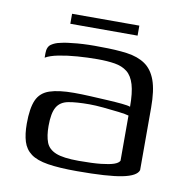

<svg xmlns="http://www.w3.org/2000/svg" viewBox="-63 -555 609 624"><g transform="rotate(10 241.5 -243.5)"><path d="M230 7Q171 7 134 1Q97 -5 77.5 -19.5Q58 -34 50.5 -58Q43 -82 43 -117Q43 -168 55 -195Q67 -222 97 -232Q127 -242 177 -242Q202 -242 231.5 -240.5Q261 -239 288.5 -237.5Q316 -236 336.5 -234Q357 -232 364 -229Q364 -275 356 -302Q348 -329 331.5 -342Q315 -355 290.5 -359Q266 -363 234 -363Q201 -363 167.5 -360.5Q134 -358 106 -352.5Q78 -347 63 -338V-353Q63 -374 75.5 -382.5Q88 -391 104 -394Q123 -399 159.5 -402Q196 -405 236 -404Q287 -404 323.5 -399Q360 -394 384 -377.5Q408 -361 420 -328Q432 -295 432 -238V-32Q426 -12 379 -2.5Q332 7 230 7ZM230 -27Q276 -27 303.5 -30Q331 -33 345.5 -38Q360 -43 364 -51V-200Q355 -203 330.5 -206Q306 -209 279 -211.5Q252 -214 233 -214Q190 -214 163.5 -209Q137 -204 125.5 -184Q114 -164 114 -122Q114 -89 122 -68Q130 -47 154.5 -37Q179 -27 230 -27ZM126 -461V-494H348V-461Z"/></g></svg>

Font: Genos
Style: Regular
Weight: 400
Designer: Robert E. Leuschke
Foundry: Robert E. Leuschke
Version: Version 1.010